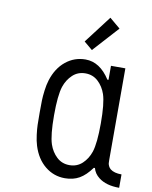

<svg xmlns="http://www.w3.org/2000/svg" viewBox="-100 -1010 868 1095"><g transform="rotate(10 333.5 -462.5)"><path d="M449.2 -936.2 511.1 -884.1 377 -736.3 328.1 -777.3ZM504.6 -76.8Q471.4 -30.6 435.5 -10.1Q399.7 10.4 351.6 10.4Q287.1 10.4 237 -30.3Q186.8 -71 164.1 -143.9Q155.6 -171.2 151.4 -205.1Q147.1 -238.9 146.5 -262.7Q145.8 -286.5 145.8 -333.3Q145.8 -380.2 146.5 -404Q147.1 -427.7 151.4 -461.6Q155.6 -495.4 164.1 -522.8Q186.8 -595.7 237 -636.4Q287.1 -677.1 351.6 -677.1Q434.9 -677.1 493.5 -585.3H500V-666.7H583.3V-135.4Q583.3 -123 584 -116.9Q584.6 -110.7 588.9 -101.2Q593.1 -91.8 601.6 -84.6Q623.7 -67.1 666.7 -67.1V10.4Q590.5 10.4 547.5 -23.4Q519.5 -44.9 511.1 -76.8ZM246.1 -500Q229.2 -448.6 229.2 -333.3Q229.2 -218.1 246.1 -166.7Q260.4 -124.3 290.7 -96Q321 -67.7 364.6 -67.7Q408.2 -67.7 438.5 -96Q468.8 -124.3 483.1 -166.7Q500 -218.1 500 -333.3Q500 -448.6 483.1 -500Q468.8 -542.3 438.5 -570.6Q408.2 -599 364.6 -599Q321 -599 290.7 -570.6Q260.4 -542.3 246.1 -500Z"/></g></svg>

Font: Monoid
Style: Regular
Weight: 400
Width: 4
Monospace: yes
Designer: Andreas Larsen (@larsenwork)
Version: Version 0.61